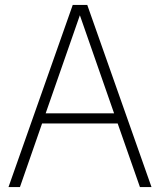

<svg xmlns="http://www.w3.org/2000/svg" viewBox="-20 -760 650 780"><path d="M14.5 0 275.5 -740H334.5L595.5 0H548.5L458 -258.5H151L61 0ZM165.5 -299.5H443.5L304.5 -698Z"/></svg>

Font: Encode Sans SmCnd XLt
Style: Regular
Weight: 200
Width: 4
Designer: Multiple Designers
Foundry: Impallari Type
Version: Version 3.002; ttfautohint (v1.8.3) -l 8 -r 50 -G 200 -x 14 